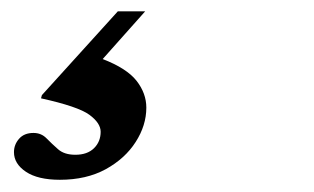

<svg xmlns="http://www.w3.org/2000/svg" viewBox="-20 -44 540 330"><path d="M83 265Q45 265 24.5 251.2Q4 237.5 4 217.5Q4 204.5 12.8 194.5Q21.5 184.5 37.5 184.5Q51 184.5 60 193.8Q69 203 79.8 212.5Q90.5 222 109.5 222Q130 222 141.5 210.8Q153 199.5 153 182.5Q153 167.5 133.5 153.2Q114 139 50.5 125L52 119.5L182.5 -24.5H229.5L156.5 57.5Q198 73.5 214.8 95Q231.5 116.5 231.5 141Q231.5 171.5 213.2 200Q195 228.5 161.8 246.8Q128.5 265 83 265Z"/></svg>

Font: Newsreader 16pt ExtraBold
Style: Italic
Weight: 800
Italic angle: -17°
Designer: Hugues Gentile
Foundry: Production Type
Version: Version 1.003; ttfautohint (v1.8.3)